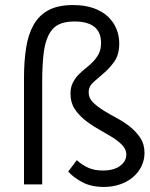

<svg xmlns="http://www.w3.org/2000/svg" viewBox="-20 -730 592 760"><path d="M391 10Q341 10 305.5 -9Q270 -28 250 -51L284 -96Q306 -76 330.5 -65.5Q355 -55 386 -55Q431 -55 455.5 -73.5Q480 -92 480 -118Q480 -139 463.5 -156Q447 -173 422.5 -188Q398 -203 369.5 -219Q341 -235 316.5 -254.5Q292 -274 275.5 -299Q259 -324 259 -359Q259 -384 268 -402Q277 -420 290.5 -434Q304 -448 319.5 -460Q335 -472 348.5 -486Q362 -500 371 -517.5Q380 -535 380 -560Q380 -645 274 -645Q234 -645 209.5 -631.5Q185 -618 171 -588.5Q157 -559 152 -512.5Q147 -466 147 -401V0H75V-421Q75 -488 83.5 -541.5Q92 -595 113.5 -632.5Q135 -670 172.5 -690Q210 -710 269 -710Q315 -710 349.5 -698Q384 -686 406.5 -665Q429 -644 440.5 -616.5Q452 -589 452 -558Q452 -514 433 -487Q414 -460 391.5 -441Q369 -422 350 -405Q331 -388 331 -364Q331 -342 347.5 -325.5Q364 -309 388.5 -293.5Q413 -278 441.5 -263Q470 -248 494.5 -228.5Q519 -209 535.5 -184Q552 -159 552 -125Q552 -96 539.5 -71Q527 -46 505.5 -28Q484 -10 454.5 0Q425 10 391 10Z"/></svg>

Font: Tilda Sans
Style: Regular
Weight: 400
Designer: ParaType Ltd
Foundry: ParaType Ltd
Version: Version 1.009